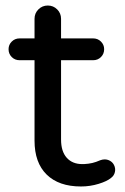

<svg xmlns="http://www.w3.org/2000/svg" viewBox="-20 -669 454 695"><path d="M382 -25Q368 -13 337 -3.5Q306 6 273 6Q193 6 149 -37Q105 -80 105 -160V-451H51Q34 -451 22.5 -462.5Q11 -474 11 -491Q11 -507 22.5 -518.5Q34 -530 51 -530H105V-601Q105 -621 119 -635Q133 -649 153 -649Q173 -649 187 -635Q201 -621 201 -601V-530H317Q334 -530 345.5 -518.5Q357 -507 357 -491Q357 -474 345.5 -462.5Q334 -451 317 -451H201V-164Q201 -121 221.5 -98Q242 -75 278 -75Q281 -75 284 -75Q301 -76 314 -79Q327 -82 343 -89Q343 -89 343 -89Q343 -89 343 -89Q343 -89 343 -89Q343 -89 343 -89Q343 -89 343 -89Q343 -89 343 -89Q343 -89 343 -89Q351 -92 359 -92Q369 -92 378 -87Q387 -82 392 -73Q399 -60 396 -46.5Q393 -33 382 -25Z"/></svg>

Font: Sepalumica Med
Style: Regular
Weight: 500
Designer: Julieta Ulanovsky
Foundry: Julieta Ulanovsky
Version: Version 7.200